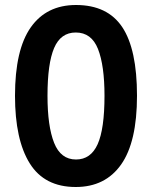

<svg xmlns="http://www.w3.org/2000/svg" viewBox="-20 -734 607 768"><path d="M40 -351Q40 -535 103 -624.5Q166 -714 284 -714Q410 -714 469 -625.5Q528 -537 528 -351Q528 -166 464.5 -76Q401 14 283 14Q158 14 99 -80.5Q40 -175 40 -351ZM170 -351Q170 -229 196.5 -162.5Q223 -96 284 -96Q343 -96 370.5 -157Q398 -218 398 -351Q398 -472 372 -538Q346 -604 283 -604Q223 -604 196.5 -542Q170 -480 170 -351Z"/></svg>

Font: PTSans
Style: Bold
Weight: 700
Designer: A.Korolkova, O.Umpeleva, V.Yefimov
Foundry: ParaType Ltd
Version: Version 2.003W OFL